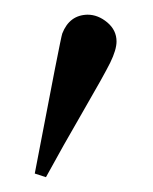

<svg xmlns="http://www.w3.org/2000/svg" viewBox="-20 -719 207 259"><path d="M26.9 -484.9Q62 -668.9 64 -673.8Q73.7 -698.7 98.1 -699.2Q112.3 -699.2 124.8 -688.7Q137.2 -678.2 137.2 -663.1Q137.2 -651.9 128.7 -634.5Q120.1 -617.2 92.5 -569.6Q64.9 -522 42 -480Z"/></svg>

Font: CMU Serif Upright Italic
Style: UprightItalic
Weight: 500
Version: Version 0.7.0